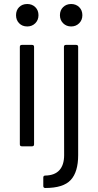

<svg xmlns="http://www.w3.org/2000/svg" viewBox="-20 -730 490 958"><path d="M60 -654Q60 -679 75.5 -694.5Q91 -710 116 -710Q140 -710 156 -694.5Q172 -679 172 -654Q172 -630 156 -614Q140 -598 116 -598Q91 -598 75.5 -614Q60 -630 60 -654ZM79 -10V-496Q79 -506 89 -506H140Q150 -506 150 -496V-10Q150 0 140 0H89Q79 0 79 -10ZM279 -654Q279 -679 295 -694.5Q311 -710 335 -710Q359 -710 375 -694.5Q391 -679 391 -654Q391 -630 375 -614Q359 -598 335 -598Q311 -598 295 -614Q279 -630 279 -654ZM196 198V156Q196 146 206 146Q253 145 276.5 119Q300 93 300 44L299 -496Q299 -506 309 -506H360Q370 -506 370 -496V44Q370 128 333 168Q296 208 206 208Q196 208 196 198Z"/></svg>

Font: Barlow Semi Condensed
Style: Regular
Weight: 400
Width: 4
Designer: Jeremy Tribby
Foundry: Tribby Type
Version: Version 1.408;December 10, 2018;FontCreator 11.5.0.2430 64-b